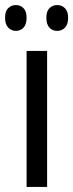

<svg xmlns="http://www.w3.org/2000/svg" viewBox="-40 -738 289 758"><path d="M146 0H65V-537H146ZM-20 -668Q-20 -694 -7.5 -706Q5 -718 23 -718Q41 -718 53 -705.5Q65 -693 65 -668Q65 -642 53 -629Q41 -616 23 -616Q5 -616 -7.5 -629Q-20 -642 -20 -668ZM143 -668Q143 -694 155.5 -706Q168 -718 186 -718Q204 -718 216.5 -705.5Q229 -693 229 -668Q229 -642 216.5 -629Q204 -616 186 -616Q167 -616 155 -629Q143 -642 143 -668Z"/></svg>

Font: Noto Sans Khmer ExtraCondensed
Style: Regular
Weight: 400
Width: 2
Designer: Danh Hong and the Monotype Design Team
Foundry: Monotype Imaging Inc.
Version: Version 2.004; ttfautohint (v1.8.4.7-5d5b)